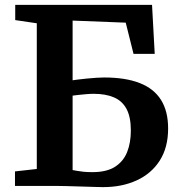

<svg xmlns="http://www.w3.org/2000/svg" viewBox="-20 -763 740 788"><path d="M403 5Q393.5 5 368.8 4.2Q344 3.5 313.2 2.5Q282.5 1.5 254.5 0.8Q226.5 0 210.5 0H41.5V-59.5L131 -69.5V-667.5L42.5 -680.5V-743H604L615 -542H528L496 -670L278 -678.5V-433.5Q284 -434.5 299.8 -436.5Q315.5 -438.5 335.8 -440.5Q356 -442.5 375.2 -443.8Q394.5 -445 407 -445Q495 -445 553.2 -422.2Q611.5 -399.5 640.8 -353Q670 -306.5 670 -235.5Q670 -158 635.8 -104.2Q601.5 -50.5 541.2 -22.8Q481 5 403 5ZM359.5 -56.5Q417.5 -56.5 452 -78.5Q486.5 -100.5 501.8 -139Q517 -177.5 517 -227.5Q517 -282.5 499.5 -315.5Q482 -348.5 448 -363.2Q414 -378 364.5 -378Q351.5 -378 333.2 -376.5Q315 -375 299.5 -373.2Q284 -371.5 278 -370.5V-65Q287.5 -63.5 298 -61.5Q308.5 -59.5 323.5 -58Q338.5 -56.5 359.5 -56.5Z"/></svg>

Font: Merriweather 20pt
Style: Bold
Weight: 700
Version: Version 2.100